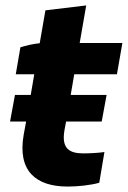

<svg xmlns="http://www.w3.org/2000/svg" viewBox="-20 -678 470 706"><path d="M229 8C266 8 314 3 345 -6L364 -119C346 -116 310 -114 287 -114C238 -114 205 -129 217 -199L223 -231H354L372 -329H240L253 -405H410L430 -520H273L297 -658L147 -640L126 -519C102 -517 74 -510 55 -504L38 -405H106L93 -329H35L17 -231H76L67 -182C44 -50 111 8 229 8Z"/></svg>

Font: Fixel Display
Style: Bold Italic
Weight: 700
Italic angle: -10°
Designer: AlfaBravo + MacPaw
Foundry: Kyrylo Tkachov, Marchela Mozhyna, Serhii Makarenko, Maria Weinstein, Zakhar Kryvoshyya
Version: Version 1.210;Glyphs 3.2 (3217)